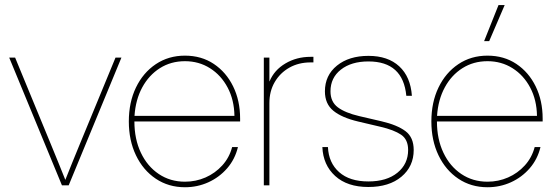

<svg xmlns="http://www.w3.org/2000/svg" viewBox="-20 -748 2241 775"><path d="M230 0 17.1 -515.6H41L186 -164.1Q200.7 -128.9 215.1 -93Q229.5 -57.1 243.7 -22Q257.8 -57.1 272.2 -93Q286.6 -128.9 301.3 -164.1L446.3 -515.6H470.2L257.3 0Z M726.6 7.8Q660.2 7.8 608.9 -26.6Q557.6 -61 528.8 -121.1Q500 -181.2 500 -257.8Q500 -335 528.8 -394.8Q557.6 -454.6 608.9 -489Q660.2 -523.4 726.6 -523.4Q793 -523.4 843 -490Q893.1 -456.5 921.1 -399.2Q949.2 -341.8 949.2 -269.5V-257.8H522.5Q522.5 -186.5 548.6 -131.6Q574.7 -76.7 620.8 -45.7Q667 -14.6 726.6 -14.6Q770.5 -14.6 809.6 -31.7Q848.6 -48.8 877.2 -80.3Q905.8 -111.8 917 -154.3H940.4Q928.7 -105.5 897 -68.8Q865.2 -32.2 821 -12.2Q776.9 7.8 726.6 7.8ZM522.9 -280.3H926.3Q925.3 -344.7 898.9 -394.5Q872.6 -444.3 827.6 -472.7Q782.7 -501 726.6 -501Q669.9 -501 625.5 -472.9Q581.1 -444.8 554.2 -395.3Q527.3 -345.7 522.9 -280.3Z M1044.9 0V-515.6H1067.4V-419.4H1067.9Q1086.9 -465.3 1132.1 -491.9Q1177.2 -518.6 1233.4 -518.6H1245.1V-496.1H1233.4Q1185.5 -496.1 1147.9 -474.9Q1110.4 -453.6 1088.9 -416.7Q1067.4 -379.9 1067.4 -332V0Z M1466.8 6.8Q1381.8 6.8 1333 -37.6Q1284.2 -82 1281.2 -154.3H1303.7Q1306.6 -90.8 1348.9 -53.2Q1391.1 -15.6 1466.8 -15.6Q1541 -15.6 1584.2 -50.8Q1627.4 -85.9 1627.4 -142.6Q1627.4 -185.1 1598.9 -204.3Q1570.3 -223.6 1515.6 -236.3L1426.3 -257.3Q1359.9 -272.9 1325.7 -300.8Q1291.5 -328.6 1291.5 -379.4Q1291.5 -443.8 1340.1 -483.2Q1388.7 -522.5 1467.3 -522.5Q1545.9 -522.5 1591.6 -480.2Q1637.2 -438 1642.6 -361.3H1620.1Q1606.9 -500 1467.3 -500Q1397.9 -500 1356 -467Q1314 -434.1 1314 -379.4Q1314 -336.9 1343.8 -314.7Q1373.5 -292.5 1430.2 -279.3L1520.5 -258.3Q1583 -243.7 1616.5 -218.8Q1649.9 -193.8 1649.9 -142.6Q1649.9 -76.2 1600.3 -34.7Q1550.8 6.8 1466.8 6.8Z M1947.8 7.8Q1881.3 7.8 1830.1 -26.6Q1778.8 -61 1750 -121.1Q1721.2 -181.2 1721.2 -257.8Q1721.2 -335 1750 -394.8Q1778.8 -454.6 1830.1 -489Q1881.3 -523.4 1947.8 -523.4Q2014.2 -523.4 2064.2 -490Q2114.3 -456.5 2142.3 -399.2Q2170.4 -341.8 2170.4 -269.5V-257.8H1743.7Q1743.7 -186.5 1769.8 -131.6Q1795.9 -76.7 1842 -45.7Q1888.2 -14.6 1947.8 -14.6Q1991.7 -14.6 2030.8 -31.7Q2069.8 -48.8 2098.4 -80.3Q2127 -111.8 2138.2 -154.3H2161.6Q2149.9 -105.5 2118.2 -68.8Q2086.4 -32.2 2042.2 -12.2Q1998 7.8 1947.8 7.8ZM1744.1 -280.3H2147.5Q2146.5 -344.7 2120.1 -394.5Q2093.8 -444.3 2048.8 -472.7Q2003.9 -501 1947.8 -501Q1891.1 -501 1846.7 -472.9Q1802.2 -444.8 1775.4 -395.3Q1748.5 -345.7 1744.1 -280.3ZM1934.1 -582 1992.2 -727.5H2017.1L1954.6 -582Z"/></svg>

Font: Inter Display Thin
Style: Regular
Weight: 100
Designer: Rasmus Andersson
Foundry: rsms
Version: Version 4.000;git-a52131595